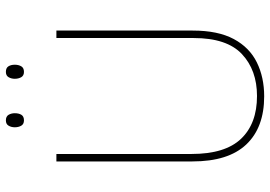

<svg xmlns="http://www.w3.org/2000/svg" viewBox="-156 -868 940 669"><g transform="rotate(-90 314.5 -533.0)"><path d="M543 -332Q543 -244 513.5 -189Q484 -134 432 -108.5Q380 -83 314 -83Q205 -83 146 -145.5Q87 -208 87 -333V-807H113V-336Q113 -219 166 -163.5Q219 -108 315 -108Q405 -108 461 -160.5Q517 -213 517 -329V-807H543ZM206 -952Q206 -964 211.5 -973.5Q217 -983 230 -983Q244 -983 249.5 -973.5Q255 -964 255 -952Q255 -938 249.5 -929Q244 -920 230 -920Q217 -920 211.5 -929.5Q206 -939 206 -952ZM375 -952Q375 -964 380.5 -973.5Q386 -983 399 -983Q413 -983 418.5 -974Q424 -965 424 -952Q424 -939 418.5 -929.5Q413 -920 399 -920Q386 -920 380.5 -929.5Q375 -939 375 -952Z"/></g></svg>

Font: Noto Sans Kannada UI SemiCondensed Thin
Style: Regular
Weight: 100
Width: 4
Designer: Jelle Bosma - Monotype Design Team
Foundry: Monotype Imaging Inc.
Version: Version 2.005; ttfautohint (v1.8.4.7-5d5b)